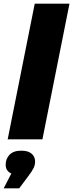

<svg xmlns="http://www.w3.org/2000/svg" viewBox="-35 -762 400 1050"><path d="M7 0 155 -742H345L197 0ZM-15 268 27 187Q-4 173 -4 139Q-4 106 17.5 84Q39 62 81 62Q120 62 138.5 79Q157 96 157 121Q157 139 149.5 155.5Q142 172 120 201L70 268Z"/></svg>

Font: Montserrat ExtraBold
Style: Italic
Weight: 800
Italic angle: -11.3°
Designer: Julieta Ulanovsky
Foundry: Julieta Ulanovsky
Version: Version 9.000; ttfautohint (v1.8.4.7-5d5b)